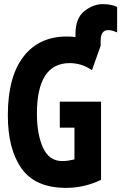

<svg xmlns="http://www.w3.org/2000/svg" viewBox="-20 -901 588 931"><path d="M346 -679H468V-702Q468 -755 504 -755Q518 -755 529 -751Q540 -747 548 -744V-867Q540 -872 522 -876.5Q504 -881 478 -881Q432 -881 389 -847Q346 -813 346 -736ZM301 10Q389 10 470 -29V-408H270V-282H341V-128Q329 -125 313 -122.5Q297 -120 282 -120Q218 -120 188.5 -185Q159 -250 159 -349Q159 -595 318 -595Q344 -595 370.5 -587.5Q397 -580 426 -561L468 -679Q392 -724 304 -724Q169 -724 93.5 -626Q18 -528 18 -342Q18 -178 84.5 -84Q151 10 301 10Z"/></svg>

Font: Noto Sans Mono Condensed Extra
Style: Regular
Weight: 800
Width: 3
Designer: Monotype Design Team
Foundry: Monotype Imaging Inc.
Version: Version 1.900